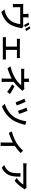

<svg xmlns="http://www.w3.org/2000/svg" viewBox="2512 -3406 977 6040"><g transform="rotate(90 3000.0 -386.5)"><path d="M752 -821Q765 -804 779.5 -779Q794 -754 808 -729Q822 -704 832 -684L767 -656Q752 -686 729.5 -726Q707 -766 687 -794ZM872 -855Q886 -836 901 -811Q916 -786 931 -761.5Q946 -737 955 -719L890 -690Q874 -723 851.5 -761.5Q829 -800 808 -828ZM532 -796Q529 -769 527.5 -750.5Q526 -732 526 -713Q526 -701 526 -675Q526 -649 526 -621.5Q526 -594 526 -575H418Q418 -596 418 -623.5Q418 -651 418 -676Q418 -701 418 -713Q418 -732 416.5 -750.5Q415 -769 411 -796ZM872 -594Q867 -581 862 -560.5Q857 -540 855 -526Q850 -493 841 -456.5Q832 -420 820.5 -382Q809 -344 793.5 -306Q778 -268 759 -233Q720 -164 660.5 -107Q601 -50 524.5 -8.5Q448 33 358 58L276 -37Q304 -42 336.5 -50.5Q369 -59 395 -70Q442 -85 489 -112.5Q536 -140 577 -177Q618 -214 648 -258Q674 -298 692.5 -345.5Q711 -393 722.5 -442Q734 -491 740 -534H208Q208 -519 208 -496.5Q208 -474 208 -449Q208 -424 208 -402.5Q208 -381 208 -369Q208 -354 209 -335.5Q210 -317 212 -304H102Q104 -320 105.5 -339.5Q107 -359 107 -376Q107 -388 107 -411.5Q107 -435 107 -462Q107 -489 107 -513Q107 -537 107 -551Q107 -567 106 -591Q105 -615 102 -632Q126 -630 149 -628.5Q172 -627 200 -627H728Q758 -627 775 -630Q792 -633 803 -637Z M1201 -528Q1217 -526 1238.5 -524.5Q1260 -523 1274 -523H1734Q1752 -523 1771.5 -524.5Q1791 -526 1807 -528V-428Q1790 -430 1770.5 -430.5Q1751 -431 1734 -431H1274Q1261 -431 1239 -430.5Q1217 -430 1201 -428ZM1446 -30V-472H1549V-30ZM1151 -89Q1169 -87 1189.5 -85.5Q1210 -84 1227 -84H1780Q1800 -84 1818 -85.5Q1836 -87 1851 -89V16Q1836 13 1814.5 12.5Q1793 12 1780 12H1227Q1210 12 1190 12.5Q1170 13 1151 16Z M2563 -808Q2561 -791 2559 -765.5Q2557 -740 2557 -718Q2557 -704 2557 -684.5Q2557 -665 2557 -646Q2557 -627 2557 -614H2455Q2455 -627 2455 -645.5Q2455 -664 2455 -683.5Q2455 -703 2455 -718Q2455 -741 2453.5 -766Q2452 -791 2449 -808ZM2840 -604Q2824 -588 2806 -568.5Q2788 -549 2775 -534Q2748 -503 2711.5 -466Q2675 -429 2632.5 -391.5Q2590 -354 2543 -322Q2489 -284 2424 -250.5Q2359 -217 2285.5 -188.5Q2212 -160 2129 -135L2068 -228Q2212 -261 2310 -307.5Q2408 -354 2475 -397Q2517 -424 2553.5 -454.5Q2590 -485 2618.5 -514Q2647 -543 2663 -565Q2651 -565 2620.5 -565Q2590 -565 2549 -565Q2508 -565 2464.5 -565Q2421 -565 2381 -565Q2341 -565 2311.5 -565Q2282 -565 2271 -565Q2254 -565 2229.5 -564.5Q2205 -564 2182.5 -563Q2160 -562 2145 -561V-665Q2171 -662 2207 -660.5Q2243 -659 2269 -659Q2280 -659 2312 -659Q2344 -659 2388 -659Q2432 -659 2480.5 -659Q2529 -659 2574.5 -659Q2620 -659 2654 -659Q2688 -659 2703 -659Q2723 -659 2741.5 -661Q2760 -663 2774 -667ZM2555 -378Q2555 -350 2555 -310Q2555 -270 2555 -225.5Q2555 -181 2555 -140Q2555 -99 2555 -69Q2555 -51 2555.5 -29.5Q2556 -8 2557.5 12.5Q2559 33 2560 49H2446Q2448 34 2449.5 13.5Q2451 -7 2452 -29Q2453 -51 2453 -69Q2453 -98 2453 -134Q2453 -170 2453 -208Q2453 -246 2453 -279Q2453 -312 2453 -336ZM2873 -123Q2830 -157 2792 -182.5Q2754 -208 2716 -231.5Q2678 -255 2633 -279L2698 -354Q2745 -330 2781.5 -309Q2818 -288 2855 -265Q2892 -242 2939 -210Z M3463 -764Q3472 -746 3486.5 -711Q3501 -676 3516.5 -635.5Q3532 -595 3545 -558Q3558 -521 3565 -499L3466 -464Q3460 -487 3447 -523Q3434 -559 3419.5 -599Q3405 -639 3390.5 -674.5Q3376 -710 3366 -731ZM3913 -693Q3907 -678 3901 -659.5Q3895 -641 3892 -627Q3877 -568 3853.5 -501.5Q3830 -435 3798 -370.5Q3766 -306 3725 -251Q3673 -183 3608.5 -127Q3544 -71 3474 -28.5Q3404 14 3332 39L3245 -49Q3315 -70 3386 -106.5Q3457 -143 3522.5 -195Q3588 -247 3638 -311Q3677 -361 3709 -429Q3741 -497 3763.5 -574Q3786 -651 3796 -726ZM3185 -703Q3195 -681 3211 -645Q3227 -609 3243.5 -567.5Q3260 -526 3275 -488.5Q3290 -451 3299 -426L3198 -389Q3192 -408 3181.5 -437.5Q3171 -467 3157.5 -500.5Q3144 -534 3130 -567Q3116 -600 3104 -626.5Q3092 -653 3085 -667Z M4115 -270Q4181 -285 4248.5 -310Q4316 -335 4375 -364Q4434 -393 4475 -417Q4523 -447 4569 -483Q4615 -519 4653.5 -556Q4692 -593 4718 -625L4796 -549Q4767 -518 4722.5 -479.5Q4678 -441 4625.5 -403Q4573 -365 4520 -333Q4487 -313 4445 -292Q4403 -271 4355.5 -250Q4308 -229 4258.5 -210Q4209 -191 4163 -176ZM4464 -358 4571 -381V-14Q4571 2 4571.5 21.5Q4572 41 4573 57Q4574 73 4576 82H4460Q4461 73 4462 57Q4463 41 4463.5 21.5Q4464 2 4464 -14Z M5942 -676Q5935 -668 5925.5 -655.5Q5916 -643 5909 -634Q5888 -597 5850.5 -547Q5813 -497 5765.5 -446.5Q5718 -396 5664 -358L5581 -425Q5614 -444 5645.5 -470.5Q5677 -497 5704.5 -526Q5732 -555 5753 -582.5Q5774 -610 5785 -632Q5771 -632 5737.5 -632Q5704 -632 5657.5 -632Q5611 -632 5558.5 -632Q5506 -632 5454 -632Q5402 -632 5357 -632Q5312 -632 5280 -632Q5248 -632 5237 -632Q5207 -632 5179 -630.5Q5151 -629 5119 -626V-737Q5147 -734 5177 -731Q5207 -728 5237 -728Q5248 -728 5281 -728Q5314 -728 5360.5 -728Q5407 -728 5461 -728Q5515 -728 5569 -728Q5623 -728 5670 -728Q5717 -728 5750 -728Q5783 -728 5796 -728Q5807 -728 5823.5 -728.5Q5840 -729 5855.5 -731Q5871 -733 5879 -735ZM5538 -543Q5538 -465 5534 -395Q5530 -325 5515.5 -262.5Q5501 -200 5471 -145.5Q5441 -91 5390 -43Q5339 5 5260 45L5168 -30Q5190 -37 5215.5 -49.5Q5241 -62 5264 -79Q5318 -114 5351 -155Q5384 -196 5400.5 -243.5Q5417 -291 5423.5 -346Q5430 -401 5430 -463Q5430 -483 5429 -502Q5428 -521 5424 -543Z"/></g></svg>

Font: Noto Sans SC Thin Medium
Style: Regular
Weight: 500
Version: Version 2.004-H2;hotconv 1.0.118;makeotfexe 2.5.65603